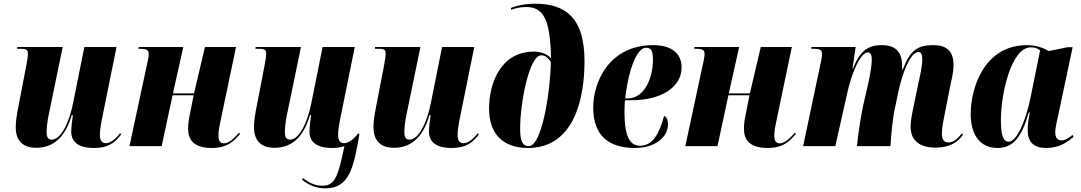

<svg xmlns="http://www.w3.org/2000/svg" viewBox="-20 -790 5843 1038"><path d="M488 10C569 10 603 -22 635 -63L629 -70C608 -41 578 -16 552 -16C531 -16 520 -30 520 -61C520 -80 523 -105 529 -136L610 -536H436L376 -237C355 -127 309 -35 260 -35C242 -35 232 -46 232 -75C232 -94 235 -131 243 -168L319 -536H74L73 -526H95C128 -526 131 -517 131 -498C131 -487 129 -473 123 -440L79 -212C72 -178 65 -134 65 -103C65 -43 91 9 176 9C259 9 330 -37 368 -168H374C372 -158 365 -98 365 -79C365 -34 390 10 488 10Z M1125 10C1216 10 1249 -34 1278 -66L1272 -72C1250 -48 1220 -15 1191 -15C1169 -15 1161 -30 1161 -58C1161 -86 1168 -116 1176 -154L1256 -536H1088L1029 -285H915L971 -536H730L728 -526H742C780 -526 784 -514 784 -497C784 -481 779 -462 772 -429L680 0H854L913 -275H1027L1005 -165C1000 -141 997 -118 997 -93C997 -36 1026 10 1125 10Z M1739 228C1868 228 1891 120 1923 -63L1917 -70C1896 -41 1866 -16 1840 -16C1819 -16 1808 -30 1808 -61C1808 -80 1811 -105 1817 -136L1898 -536H1724L1664 -237C1643 -127 1597 -35 1548 -35C1530 -35 1520 -46 1520 -75C1520 -94 1523 -131 1531 -168L1607 -536H1362L1361 -526H1383C1416 -526 1419 -517 1419 -498C1419 -487 1417 -473 1411 -440L1367 -212C1360 -178 1353 -134 1353 -103C1353 -43 1379 9 1464 9C1547 9 1618 -37 1656 -168H1662C1660 -158 1653 -98 1653 -79C1653 -34 1678 10 1776 10C1803 10 1824 6 1842 0C1806 175 1788 214 1721 214C1678 214 1644 193 1617 172L1613 182C1647 209 1685 228 1739 228Z M2422 10C2503 10 2537 -22 2569 -63L2563 -70C2542 -41 2512 -16 2486 -16C2465 -16 2454 -30 2454 -61C2454 -80 2457 -105 2463 -136L2544 -536H2370L2310 -237C2289 -127 2243 -35 2194 -35C2176 -35 2166 -46 2166 -75C2166 -94 2169 -131 2177 -168L2253 -536H2008L2007 -526H2029C2062 -526 2065 -517 2065 -498C2065 -487 2063 -473 2057 -440L2013 -212C2006 -178 1999 -134 1999 -103C1999 -43 2025 9 2110 9C2193 9 2264 -37 2302 -168H2308C2306 -158 2299 -98 2299 -79C2299 -34 2324 10 2422 10Z M2834 10C3082 10 3140 -253 3140 -459C3140 -688 3044 -770 2872 -770C2817 -770 2764 -757 2742 -747L2744 -737C2762 -744 2788 -752 2824 -752C2919 -752 2955 -684 2959 -474C2944 -493 2912 -511 2867 -511C2685 -511 2624 -338 2624 -202C2624 -73 2693 10 2834 10ZM2839 0C2802 0 2792 -33 2792 -94C2792 -237 2842 -491 2906 -491C2926 -491 2943 -479 2958 -454C2955 -289 2909 0 2839 0Z M3411 10C3534 10 3591 -58 3591 -115C3591 -147 3582 -159 3570 -163C3545 -68 3508 -2 3441 -2C3388 -2 3356 -46 3356 -186C3356 -195 3357 -236 3359 -248H3394C3551 -248 3665 -316 3665 -426C3665 -501 3610 -546 3512 -546C3273 -546 3187 -347 3187 -208C3187 -56 3273 10 3411 10ZM3373 -258H3360C3381 -436 3429 -532 3472 -532C3500 -532 3510 -515 3510 -467C3510 -370 3465 -258 3373 -258Z M4130 10C4221 10 4254 -34 4283 -66L4277 -72C4255 -48 4225 -15 4196 -15C4174 -15 4166 -30 4166 -58C4166 -86 4173 -116 4181 -154L4261 -536H4093L4034 -285H3920L3976 -536H3735L3733 -526H3747C3785 -526 3789 -514 3789 -497C3789 -481 3784 -462 3777 -429L3685 0H3859L3918 -275H4032L4010 -165C4005 -141 4002 -118 4002 -93C4002 -36 4031 10 4130 10Z M5038 8C5118 8 5158 -23 5186 -61L5180 -69C5163 -49 5142 -20 5108 -20C5086 -20 5072 -33 5072 -68C5072 -86 5076 -117 5083 -152L5116 -319C5123 -356 5135 -396 5135 -438C5135 -518 5094 -546 5025 -546C4939 -546 4900 -517 4860 -413H4857C4857 -419 4857 -428 4857 -436C4856 -505 4827 -546 4746 -546C4690 -546 4634 -531 4592 -420H4589L4606 -536H4367L4366 -526H4383C4416 -526 4424 -518 4424 -497C4424 -481 4419 -462 4416 -446L4322 0H4496L4562 -294C4582 -382 4628 -507 4673 -507C4691 -507 4693 -482 4693 -467C4693 -445 4689 -410 4676 -348L4647 -222C4635 -165 4619 -68 4613 0H4794C4798 -65 4806 -145 4815 -190L4839 -303C4857 -387 4900 -509 4946 -509C4965 -509 4966 -483 4966 -466C4966 -433 4953 -375 4947 -349L4917 -205C4908 -161 4903 -132 4903 -105C4903 -29 4953 8 5038 8Z M5374 10C5458 10 5504 -50 5542 -182H5547C5541 -148 5536 -122 5536 -85C5536 -20 5572 10 5635 10C5712 10 5752 -24 5784 -50L5778 -61C5762 -46 5739 -31 5718 -31C5698 -31 5685 -45 5685 -74C5685 -103 5699 -158 5704 -181L5779 -535H5753L5650 -514C5623 -530 5582 -546 5532 -546C5305 -546 5228 -321 5228 -174C5228 -63 5276 10 5374 10ZM5434 -24C5405 -24 5391 -55 5391 -142C5391 -282 5447 -534 5553 -534C5571 -534 5588 -531 5603 -517L5551 -261C5525 -133 5475 -24 5434 -24Z"/></svg>

Font: Noto Serif Display Condensed Black
Style: Italic
Weight: 900
Width: 3
Italic angle: -12°
Designer: Monotype Design Team
Foundry: Monotype Imaging Inc.
Version: Version 2.009